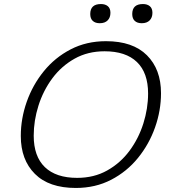

<svg xmlns="http://www.w3.org/2000/svg" viewBox="-20 -921 842 951"><path d="M777.5 -459.5Q777.5 -373.5 748 -290Q718.5 -206.5 663.5 -138.8Q608.5 -71 530.5 -30.5Q452.5 10 355.5 10Q222.5 10 152.8 -59.8Q83 -129.5 83 -247.5Q83 -333.5 112.5 -417Q142 -500.5 197 -568.2Q252 -636 330 -676.5Q408 -717 505 -717Q638 -717 707.8 -647.2Q777.5 -577.5 777.5 -459.5ZM147 -249Q147 -146.5 202.2 -93.2Q257.5 -40 362 -40Q446 -40 511.2 -76.8Q576.5 -113.5 621.5 -174.2Q666.5 -235 690 -309.2Q713.5 -383.5 713.5 -458Q713.5 -560.5 658.2 -613.8Q603 -667 498 -667Q414.5 -667 349.2 -630.2Q284 -593.5 239 -532.8Q194 -472 170.5 -397.8Q147 -323.5 147 -249ZM474 -806Q452 -806 439.5 -817.5Q427 -829 427 -851.5Q427 -901 480 -901Q501.5 -901 514.2 -890.2Q527 -879.5 527 -857.5Q527 -834 513.2 -820Q499.5 -806 474 -806ZM682 -806Q660 -806 647.5 -817.5Q635 -829 635 -851.5Q635 -901 688 -901Q709.5 -901 722.2 -890.2Q735 -879.5 735 -857.5Q735 -834 721.2 -820Q707.5 -806 682 -806Z"/></svg>

Font: Newsreader Caption Light
Style: Italic
Weight: 300
Italic angle: -17°
Designer: Hugues Gentile
Foundry: Production Type
Version: Version 1.001